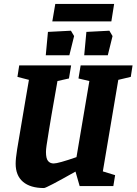

<svg xmlns="http://www.w3.org/2000/svg" viewBox="-20 -939 689 969"><path d="M577 -536 499 -74 561 -55 552 0H382L361 -73Q214 10 202 10Q133 10 96 -21.5Q59 -53 59 -113Q59 -138 66.5 -185.5Q74 -233 109 -437L126 -536L68 -551L77 -609H339L328 -543L270 -530L240 -359Q236 -336 227 -281Q218 -226 215 -205Q212 -184 212 -172Q212 -139 222.5 -126.5Q233 -114 251 -114Q274 -114 366 -146L431 -530L376 -543L387 -609H649L640 -551ZM211 -660 222 -778 338 -784 354 -757 330 -660ZM405 -660 416 -778 532 -784 548 -757 524 -660ZM244 -831 259 -919H556L542 -831Z"/></svg>

Font: Grenze
Style: Bold Italic
Weight: 700
Italic angle: -10°
Designer: Renata Polastri
Foundry: Omnibus-Type
Version: Version 1.002; ttfautohint (v1.8)